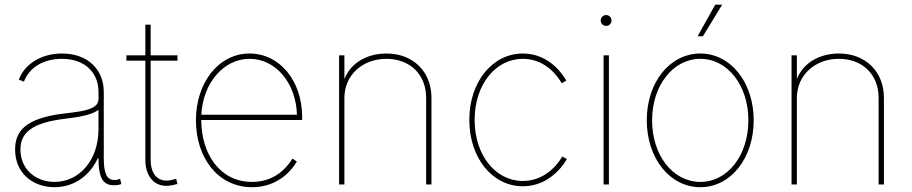

<svg xmlns="http://www.w3.org/2000/svg" viewBox="-20 -780 3855 812"><path d="M210.9 11.7C293 11.7 359.9 -37.1 393.6 -110.4H396.5C396.5 -23.4 418 3.4 461.9 3.4C480.5 3.4 487.8 0.5 493.2 -2L487.8 -23.9C478 -19.5 474.6 -19 461.9 -19C431.6 -19 418.9 -48.3 418.9 -109.9V-391.6C418.9 -484.4 352.5 -553.7 242.2 -553.7C156.7 -553.7 85.4 -511.2 59.6 -443.4L81.1 -434.6C104 -495.6 165 -531.2 242.2 -531.2C335.4 -531.2 396.5 -476.1 396.5 -391.6C396.5 -356.9 401.4 -340.3 370.6 -324.2C343.3 -310.5 297.4 -305.2 250 -299.8C82.5 -279.8 43.9 -221.7 43.9 -147.5C43.9 -45.4 121.1 11.7 210.9 11.7ZM210.9 -10.7C129.4 -10.7 66.4 -65.4 66.4 -147.5C66.4 -217.3 112.3 -261.2 258.8 -278.3C321.3 -285.6 369.6 -295.4 396.5 -315.4V-233.4C396.5 -101.1 314 -10.7 210.9 -10.7Z M594.7 -675.8V-545.9H514.6V-523.4H594.7V-104C594.7 -28.3 639.6 20 712.4 2.4L730.5 -2L725.1 -23.9L708.5 -19.5C652.3 -4.9 617.2 -39.1 617.2 -104V-523.4H730.5V-545.9H617.2V-675.8Z M1045.9 11.7C1152.3 11.7 1210.9 -55.2 1235.4 -96.7L1216.8 -109.4C1196.8 -76.7 1147 -10.7 1045.9 -10.7C909.2 -10.7 831.5 -129.9 831.1 -272.5H1257.8V-285.2C1257.8 -438.5 1162.6 -553.7 1035.2 -553.7C905.8 -553.7 808.6 -431.6 808.6 -271.5C808.6 -110.8 903.3 11.7 1045.9 11.7ZM831.5 -294.9C838.4 -430.7 927.2 -531.2 1035.2 -531.2C1147.9 -531.2 1231.9 -427.2 1235.8 -294.9Z M1436.5 -366.2C1436.5 -461.9 1512.7 -531.2 1614.3 -531.2C1713.4 -531.2 1782.2 -465.3 1782.2 -366.2V0H1804.7V-366.2C1804.7 -478 1726.1 -553.7 1614.3 -553.7C1537.1 -553.7 1465.3 -518.1 1436.5 -445.8V-545.9H1414.1V0H1436.5Z M2191.4 7.8C2313 7.8 2372.6 -98.6 2377.4 -107.4L2357.9 -118.2C2353 -109.4 2299.8 -14.6 2191.4 -14.6C2076.2 -14.6 1987.3 -122.6 1987.3 -272.9C1987.3 -422.9 2076.2 -531.2 2191.4 -531.2C2298.8 -531.2 2350.1 -437.5 2355.5 -427.7L2375 -439C2369.6 -448.2 2312.5 -553.7 2191.4 -553.7C2062.5 -553.7 1964.8 -433.6 1964.8 -272.9C1964.8 -111.8 2062.5 7.8 2191.4 7.8Z M2532.7 0H2555.2V-545.9H2532.7ZM2543.5 -670.4C2556.2 -670.4 2566.4 -680.7 2566.4 -693.4C2566.4 -706.1 2556.2 -716.3 2543.5 -716.3C2530.8 -716.3 2520.5 -706.1 2520.5 -693.4C2520.5 -680.7 2530.8 -670.4 2543.5 -670.4Z M2941.9 11.7C3070.3 11.7 3167.5 -110.4 3167.5 -271.5C3167.5 -431.6 3069.8 -553.7 2941.9 -553.7C2813 -553.7 2715.3 -432.1 2715.3 -271.5C2715.3 -110.4 2813 11.7 2941.9 11.7ZM2941.9 -10.7C2825.7 -10.7 2737.8 -123 2737.8 -271.5C2737.8 -418.5 2826.7 -531.2 2941.9 -531.2C3057.1 -531.2 3145 -418.9 3145 -271.5C3145 -123 3057.6 -10.7 2941.9 -10.7ZM2930.2 -626.5H2952.6L3034.2 -760.3H3004.9Z M3350.1 -366.2C3350.1 -461.9 3426.3 -531.2 3527.8 -531.2C3627 -531.2 3695.8 -465.3 3695.8 -366.2V0H3718.3V-366.2C3718.3 -478 3639.6 -553.7 3527.8 -553.7C3450.7 -553.7 3378.9 -518.1 3350.1 -445.8V-545.9H3327.6V0H3350.1Z"/></svg>

Font: Raveo Thin
Style: Regular
Weight: 100
Designer: Jakub Foglar, Rasmus Andersson (Inter)
Foundry: Jakubfoglar.com
Version: Version 1.100;Glyphs 3.2.3 (3260)